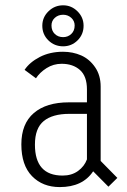

<svg xmlns="http://www.w3.org/2000/svg" viewBox="-20 -712 490 742"><path d="M224 -533Q190.5 -533 167 -556Q143.5 -579 143.5 -612.5Q143.5 -645 167.2 -668.2Q191 -691.5 224 -691.5Q256 -691.5 279.5 -668.2Q303 -645 303 -612.5Q303 -579 279.8 -556Q256.5 -533 224 -533ZM224 -568.5Q242.5 -568.5 255.5 -580.8Q268.5 -593 268.5 -613.5Q268.5 -631 255.5 -643Q242.5 -655 224 -655Q205 -655 192 -643.2Q179 -631.5 179 -613.5Q179 -593 191.8 -580.8Q204.5 -568.5 224 -568.5ZM399 9.5 340 -50Q299.5 11 211 11Q145 11 103.8 -31.2Q62.5 -73.5 62.5 -154Q62.5 -234 110.8 -275.2Q159 -316.5 246 -316.5H316V-366.5Q316 -417.5 289 -441.5Q262 -465.5 218 -465.5Q186.5 -465.5 160 -448.8Q133.5 -432 119 -409.5L75 -442Q94.5 -471.5 133.8 -491.8Q173 -512 223.5 -512Q261.5 -512 293.8 -497.8Q326 -483.5 347.5 -452.2Q369 -421 369 -377.5V-90L433.5 -24.5ZM222 -33.5Q257 -33.5 281.5 -51.2Q306 -69 316 -96V-272H248Q183 -272 149 -244.2Q115 -216.5 115 -153Q115 -33.5 222 -33.5Z"/></svg>

Font: League Mono Condensed UltraLight
Style: Regular
Weight: 200
Width: 1
Designer: Tyler Finck
Foundry: The League of Moveable Type / Tyler Finck
Version: Version 2.210